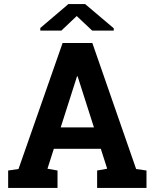

<svg xmlns="http://www.w3.org/2000/svg" viewBox="-20 -922 758 942"><path d="M20 0ZM20 -85.4 70.8 -92.8 287.1 -710.9H433.1L647.9 -92.8L698.7 -85.4V0H456.5V-85.4L505.9 -94.2L474.6 -191.9H244.1L212.9 -94.2L262.2 -85.4V0H20ZM277.8 -296.9H440.9L360.8 -547.4H357.9ZM538.1 -783.2V-772H432.1L356.4 -843.3L281.2 -772H177.7V-784.7L315.4 -901.9H397.9Z"/></svg>

Font: Roboto Avanza Slab
Style: Bold
Weight: 700
Designer: Google
Version: Version 1.100263; 2013; ttfautohint (v0.94.20-1c74) -l 8 -r 